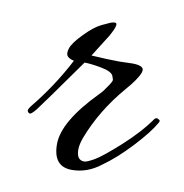

<svg xmlns="http://www.w3.org/2000/svg" viewBox="-56 -438 494 516"><g transform="rotate(10 191.0 -180.0)"><path d="M172 25Q121 25 121 -36.5Q121 -98 209 -188Q216 -195 219 -199L226 -209Q240 -228 239 -233L236 -242Q232 -254 203 -259.5Q174 -265 156 -265Q66 -138 52 -120Q38 -102 33 -105Q28 -108 28 -112Q28 -116 34 -124Q88 -190 127 -265Q115 -267 109 -273.5Q103 -280 108 -295.5Q113 -311 138.5 -337Q164 -363 183 -372Q202 -381 207 -383Q212 -385 218 -385Q230 -385 210 -349L171 -287Q216 -284 248 -284L283 -285Q300 -285 308 -280.5Q316 -276 312 -265Q305 -246 277 -214Q217 -144 187 -65Q180 -46 180 -32Q180 -3 201 -3Q208 -3 227.5 -14Q247 -25 293 -66.5Q339 -108 367 -148Q371 -153 376.5 -150.5Q382 -148 382 -145.5Q382 -143 380 -140Q365 -113 326 -71Q287 -29 250 -3Q214 25 172 25Z"/></g></svg>

Font: Allura
Style: Regular
Weight: 400
Designer: Robert E. Leuschke
Foundry: Robert E. Leuschke
Version: Version 1.004